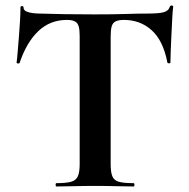

<svg xmlns="http://www.w3.org/2000/svg" viewBox="-20 -674 683 694"><path d="M222 -602Q161 -602 118.5 -561.5Q76 -521 51 -447Q50 -444 45 -444.5Q40 -445 40 -448Q42 -462 44 -487.5Q46 -513 48.5 -543Q51 -573 52.5 -601Q54 -629 54 -647Q54 -652 59.5 -652Q65 -652 65 -647Q65 -637 75.5 -632.5Q86 -628 99.5 -626.5Q113 -625 122 -625Q208 -622 323 -622Q393 -622 435 -623.5Q477 -625 516 -625Q552 -625 570.5 -629.5Q589 -634 594 -650Q595 -654 600.5 -654Q606 -654 606 -650Q604 -634 602.5 -605.5Q601 -577 599.5 -545.5Q598 -514 597 -487.5Q596 -461 596 -448Q596 -445 591 -445Q586 -445 585 -448Q570 -527 528.5 -564.5Q487 -602 428 -602Q408 -602 397.5 -596.5Q387 -591 383.5 -578Q380 -565 380 -542V-81Q380 -52 386 -37Q392 -22 409.5 -17Q427 -12 463 -12Q466 -12 466 -6Q466 0 463 0Q435 0 400 -1Q365 -2 323 -2Q283 -2 248 -1Q213 0 184 0Q181 0 181 -6Q181 -12 184 -12Q219 -12 237 -17Q255 -22 261.5 -37Q268 -52 268 -81V-544Q268 -566 264.5 -578.5Q261 -591 251 -596.5Q241 -602 222 -602Z"/></svg>

Font: Cormorant Infant Light
Style: Regular
Weight: 300
Designer: Christian Thalmann (Catharsis Fonts)
Foundry: Catharsis Fonts
Version: Version 4.001